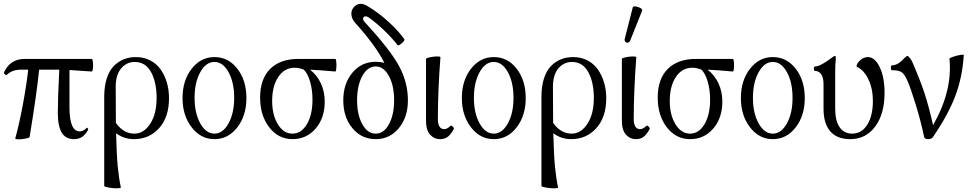

<svg xmlns="http://www.w3.org/2000/svg" viewBox="-20 -728 5155 1020"><path d="M61 7.8Q81.5 -66.4 101.1 -170.4Q120.6 -274.4 129.9 -357.9H90.8Q45.9 -357.9 18.1 -332Q13.2 -327.1 6.1 -332.8Q-1 -338.4 2 -345.2Q35.2 -415 110.8 -415H467.8Q471.7 -415 473.6 -398.2Q475.6 -381.3 473.6 -364.5Q471.7 -347.7 467.8 -348.1Q367.2 -355.5 349.1 -356V-158.2Q349.1 -29.8 403.8 -29.8Q421.9 -29.8 439.9 -47.9Q443.4 -52.2 447.3 -44.4Q449.2 -40 448.2 -38.1Q433.1 -11.7 415.5 -0.2Q397.9 11.2 373 11.2Q329.6 11.2 308.6 -22.2Q287.6 -55.7 287.1 -127Q287.1 -203.6 294.9 -357.9H288.1H188Q174.8 -227.1 137.2 0Q136.2 4.4 116 8.3Q95.7 12.2 79.1 12.2Q62.5 12.2 61 7.8Z M622.1 268.1Q619.6 272.5 600.1 272.5Q580.6 272.5 557.1 268.3Q533.7 264.2 533.7 259.8V-213.9Q533.7 -269.5 547.1 -311.3Q560.5 -353 584.5 -377.2Q608.4 -401.4 637.7 -413.1Q667 -424.8 702.1 -424.8Q744.1 -424.8 778.3 -407Q812.5 -389.2 833.7 -358.6Q855 -328.1 866.5 -289.3Q877.9 -250.5 877.9 -207Q877.9 -105.5 825.2 -47.1Q772.5 11.2 691.9 11.2Q638.7 11.2 596.7 -20Q599.6 95.7 605.5 156.5Q611.3 217.3 622.1 268.1ZM594.7 -267.1Q594.7 -129.4 595.7 -75.2Q635.7 -18.1 693.8 -18.1Q744.1 -18.1 778.1 -70.6Q812 -123 812 -207Q812 -291 782.5 -345Q752.9 -398.9 695.8 -398.9Q652.3 -398.9 623.5 -364.5Q594.7 -330.1 594.7 -267.1Z M1119.1 11.2Q1046.9 11.2 998.3 -51.5Q949.7 -114.3 949.7 -207Q949.7 -300.8 998.3 -362.8Q1046.9 -424.8 1119.1 -424.8Q1192.9 -424.8 1241 -362.8Q1289.1 -300.8 1289.1 -207Q1289.1 -113.8 1240.7 -51.3Q1192.4 11.2 1119.1 11.2ZM1224.1 -208Q1224.1 -290.5 1194.1 -344.7Q1164.1 -398.9 1119.1 -398.9Q1074.2 -398.9 1043.9 -344.5Q1013.7 -290 1013.7 -208Q1013.7 -127 1043.9 -72.5Q1074.2 -18.1 1119.1 -18.1Q1164.1 -18.1 1194.1 -72.5Q1224.1 -127 1224.1 -208Z M1534.2 11.2Q1459 11.2 1410.4 -51.5Q1361.8 -114.3 1361.8 -210Q1361.8 -308.1 1415 -361.6Q1468.3 -415 1564.9 -415H1761.2Q1765.1 -415 1766.6 -398.2Q1768.1 -381.3 1766.6 -364.5Q1765.1 -347.7 1761.2 -348.1Q1678.2 -355.5 1627 -357.9Q1664.1 -329.1 1684.6 -285.2Q1705.1 -241.2 1705.1 -188Q1705.1 -101.1 1656.7 -44.9Q1608.4 11.2 1534.2 11.2ZM1533.2 -18.1Q1580.6 -18.1 1610.4 -68.1Q1640.1 -118.2 1640.1 -199.2Q1640.1 -249.5 1627.7 -293.2Q1615.2 -336.9 1594.2 -357.9Q1568.4 -368.2 1545.9 -368.2Q1490.7 -368.2 1458.3 -319.1Q1425.8 -270 1425.8 -191.9Q1425.8 -117.2 1456.3 -67.6Q1486.8 -18.1 1533.2 -18.1Z M1976.1 11.2Q1900.9 11.2 1852.3 -46.9Q1803.7 -105 1803.7 -194.8Q1803.7 -284.2 1852.3 -342Q1900.9 -399.9 1976.1 -399.9Q2000.5 -399.9 2022 -394Q1974.6 -487.8 1866.7 -606.9Q1849.1 -627 1846.9 -648.9Q1844.7 -670.9 1857.9 -688Q1889.2 -724.6 1937 -692.9Q1993.7 -658.2 2045.2 -611.1Q2096.7 -564 2127.9 -520Q2132.3 -513.7 2114.7 -498.5Q2097.2 -483.4 2092.8 -487.8Q2028.3 -568.8 1943.8 -631.8Q1923.3 -647 1913.1 -638.2Q1901.9 -626 1919.9 -607.9Q2049.8 -467.8 2098.4 -379.9Q2147 -292 2147 -194.8Q2147 -105 2098.6 -46.9Q2050.3 11.2 1976.1 11.2ZM1976.1 -18.1Q2019 -18.1 2046.4 -68.1Q2073.7 -118.2 2073.7 -195.8Q2073.7 -273.4 2046.1 -324.2Q2018.6 -375 1976.1 -375Q1932.6 -375 1904.8 -324.2Q1877 -273.4 1877 -195.8Q1877 -118.2 1904.8 -68.1Q1932.6 -18.1 1976.1 -18.1Z M2317.9 11.2Q2286.1 11.2 2264.6 -12.9Q2243.2 -37.1 2243.2 -86.9V-415Q2243.2 -419.4 2262.9 -423.6Q2282.7 -427.7 2299.8 -428.2Q2316.9 -428.7 2319.8 -424.8Q2306.2 -244.1 2306.2 -97.2Q2306.2 -42 2339.8 -42Q2356 -42 2373 -59.1Q2377.4 -63.5 2385 -55.9Q2392.6 -48.3 2391.1 -43Q2377 -16.6 2360.6 -2.7Q2344.2 11.2 2317.9 11.2Z M2603 11.2Q2530.8 11.2 2482.2 -51.5Q2433.6 -114.3 2433.6 -207Q2433.6 -300.8 2482.2 -362.8Q2530.8 -424.8 2603 -424.8Q2676.8 -424.8 2724.9 -362.8Q2772.9 -300.8 2772.9 -207Q2772.9 -113.8 2724.6 -51.3Q2676.3 11.2 2603 11.2ZM2708 -208Q2708 -290.5 2678 -344.7Q2647.9 -398.9 2603 -398.9Q2558.1 -398.9 2527.8 -344.5Q2497.6 -290 2497.6 -208Q2497.6 -127 2527.8 -72.5Q2558.1 -18.1 2603 -18.1Q2647.9 -18.1 2678 -72.5Q2708 -127 2708 -208Z M2944.8 268.1Q2942.4 272.5 2922.9 272.5Q2903.3 272.5 2879.9 268.3Q2856.4 264.2 2856.4 259.8V-213.9Q2856.4 -269.5 2869.9 -311.3Q2883.3 -353 2907.2 -377.2Q2931.2 -401.4 2960.4 -413.1Q2989.7 -424.8 3024.9 -424.8Q3066.9 -424.8 3101.1 -407Q3135.3 -389.2 3156.5 -358.6Q3177.7 -328.1 3189.2 -289.3Q3200.7 -250.5 3200.7 -207Q3200.7 -105.5 3147.9 -47.1Q3095.2 11.2 3014.6 11.2Q2961.4 11.2 2919.4 -20Q2922.4 95.7 2928.2 156.5Q2934.1 217.3 2944.8 268.1ZM2917.5 -267.1Q2917.5 -129.4 2918.5 -75.2Q2958.5 -18.1 3016.6 -18.1Q3066.9 -18.1 3100.8 -70.6Q3134.8 -123 3134.8 -207Q3134.8 -291 3105.2 -345Q3075.7 -398.9 3018.6 -398.9Q2975.1 -398.9 2946.3 -364.5Q2917.5 -330.1 2917.5 -267.1Z M3328.6 -514.2Q3324.7 -503.4 3316.2 -501.5Q3307.6 -499.5 3302 -506.1Q3296.4 -512.7 3299.3 -522.9L3341.3 -688Q3342.3 -692.4 3348.4 -693.6Q3354.5 -694.8 3362.1 -692.9Q3369.6 -690.9 3377 -688Q3384.3 -685.1 3388.7 -680.4Q3393.1 -675.8 3391.6 -671.9ZM3358.4 11.2Q3326.7 11.2 3305.2 -12.9Q3283.7 -37.1 3283.7 -86.9V-415Q3283.7 -419.4 3303.5 -423.6Q3323.2 -427.7 3340.3 -428.2Q3357.4 -428.7 3360.4 -424.8Q3346.7 -244.1 3346.7 -97.2Q3346.7 -42 3380.4 -42Q3396.5 -42 3413.6 -59.1Q3418 -63.5 3425.5 -55.9Q3433.1 -48.3 3431.6 -43Q3417.5 -16.6 3401.1 -2.7Q3384.8 11.2 3358.4 11.2Z M3646.5 11.2Q3571.3 11.2 3522.7 -51.5Q3474.1 -114.3 3474.1 -210Q3474.1 -308.1 3527.3 -361.6Q3580.6 -415 3677.2 -415H3873.5Q3877.4 -415 3878.9 -398.2Q3880.4 -381.3 3878.9 -364.5Q3877.4 -347.7 3873.5 -348.1Q3790.5 -355.5 3739.3 -357.9Q3776.4 -329.1 3796.9 -285.2Q3817.4 -241.2 3817.4 -188Q3817.4 -101.1 3769 -44.9Q3720.7 11.2 3646.5 11.2ZM3645.5 -18.1Q3692.9 -18.1 3722.7 -68.1Q3752.4 -118.2 3752.4 -199.2Q3752.4 -249.5 3740 -293.2Q3727.5 -336.9 3706.5 -357.9Q3680.7 -368.2 3658.2 -368.2Q3603 -368.2 3570.6 -319.1Q3538.1 -270 3538.1 -191.9Q3538.1 -117.2 3568.6 -67.6Q3599.1 -18.1 3645.5 -18.1Z M4085.4 11.2Q4013.2 11.2 3964.6 -51.5Q3916 -114.3 3916 -207Q3916 -300.8 3964.6 -362.8Q4013.2 -424.8 4085.4 -424.8Q4159.2 -424.8 4207.3 -362.8Q4255.4 -300.8 4255.4 -207Q4255.4 -113.8 4207 -51.3Q4158.7 11.2 4085.4 11.2ZM4190.4 -208Q4190.4 -290.5 4160.4 -344.7Q4130.4 -398.9 4085.4 -398.9Q4040.5 -398.9 4010.3 -344.5Q3980 -290 3980 -208Q3980 -127 4010.3 -72.5Q4040.5 -18.1 4085.4 -18.1Q4130.4 -18.1 4160.4 -72.5Q4190.4 -127 4190.4 -208Z M4497.1 11.2Q4427.2 11.2 4391.1 -30Q4355 -71.3 4355 -150.9V-280.8Q4355 -314.9 4342.8 -333Q4330.6 -351.1 4310.1 -351.1Q4303.7 -351.1 4303.7 -363Q4303.7 -375 4310.1 -375Q4337.4 -375 4394 -418Q4411.1 -431.2 4416 -431.2Q4420.4 -431.2 4420.4 -417Q4417 -390.1 4417 -345.2V-149.9Q4417 -86.4 4440.4 -52.2Q4463.9 -18.1 4507.3 -18.1Q4557.6 -18.1 4587.4 -65.4Q4617.2 -112.8 4617.2 -191.9Q4617.2 -256.3 4593.3 -306.6Q4569.3 -356.9 4530.3 -374Q4530.3 -390.1 4549.3 -407.5Q4568.4 -424.8 4590.3 -424.8Q4627.9 -424.8 4653.6 -371.1Q4679.2 -317.4 4679.2 -234.9Q4679.2 -122.6 4629.4 -55.7Q4579.6 11.2 4497.1 11.2Z M4909.7 11.2Q4893.1 11.2 4889.6 0Q4872.6 -81.5 4845.9 -168.9Q4819.3 -256.3 4800.8 -298.8Q4785.6 -333.5 4770.3 -344.2Q4754.9 -355 4718.8 -355Q4712.9 -355 4712.9 -367.9Q4712.9 -380.9 4718.8 -380.9Q4750.5 -380.9 4783.7 -418.9Q4797.4 -431.2 4800.8 -431.2Q4804.2 -431.2 4813.7 -419.7Q4823.2 -408.2 4829.1 -393.1Q4870.6 -296.9 4891.8 -231.9Q4913.1 -167 4937 -63Q5041.5 -247.1 5023.9 -416Q5023.9 -419.9 5043.7 -426.5Q5063.5 -433.1 5080.3 -436Q5097.2 -439 5100.1 -436Q5092.8 -317.4 5054.7 -217.3Q5016.6 -117.2 4937 -1Q4930.7 11.2 4909.7 11.2Z"/></svg>

Font: Junicode SmCond Light
Style: Regular
Weight: 300
Width: 4
Designer: Peter S. Baker
Version: Version 2.206